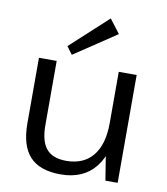

<svg xmlns="http://www.w3.org/2000/svg" viewBox="-88 -866 823 947"><g transform="rotate(10 324.0 -393.0)"><path d="M163.7 -218.8Q163.7 -137.8 195.4 -100.3Q227.1 -62.7 294.7 -62.7Q382 -62.7 428.3 -119.8Q474.5 -176.9 474.5 -283.3L513.7 -353.3V-286.8Q513.7 -144.9 453.5 -68.5Q393.3 7.9 279.2 7.9Q174.7 7.9 124.7 -45.9Q74.8 -99.7 74.8 -212.3V-540H163.7ZM564.2 0H502.9L474.5 -176.6V-540H564.2ZM442.9 -723.4 231.8 -582.6 203.1 -621 390.1 -792.6Z"/></g></svg>

Font: Pathway Extreme 8pt Thin
Style: Regular
Weight: 100
Designer: Eduardo Rodriguez Tunni
Foundry: Eduardo Rodriguez Tunni
Version: Version 1.000